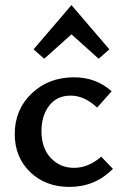

<svg xmlns="http://www.w3.org/2000/svg" viewBox="-20 -729 483 755"><path d="M154 -498 112 -535 261 -709 410 -535 368 -498 261 -594ZM253 6Q159 6 98.5 -52.5Q38 -111 38 -202Q38 -298 104.5 -361.5Q171 -425 271 -425Q358 -425 419 -370L362 -306Q312 -353 258 -353Q203 -353 173 -313Q143 -273 143 -213Q143 -147 179.5 -108Q216 -69 271 -69Q328 -69 378 -113L424 -65Q354 6 253 6Z"/></svg>

Font: EauTestText Semibold
Style: Regular
Weight: 600
Designer: Christian Thalmann (Catharsis Fonts)
Version: Version 0.001;PS 000.001;hotconv 1.0.88;makeotf.lib2.5.64775